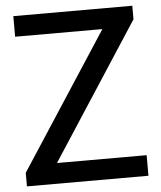

<svg xmlns="http://www.w3.org/2000/svg" viewBox="-53 -786 696 832"><g transform="rotate(-5 295.0 -370.0)"><path d="M30.5 0V-59L415.5 -650.5H36V-740H553.5V-681L169 -89.5H559V0Z"/></g></svg>

Font: Encode Sans Md
Style: Regular
Weight: 500
Designer: Multiple Designers
Foundry: Impallari Type
Version: Version 3.002; ttfautohint (v1.8.3) -l 8 -r 50 -G 200 -x 14 